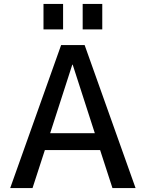

<svg xmlns="http://www.w3.org/2000/svg" viewBox="-20 -960 744 980"><path d="M402 -810V-940H502V-810ZM202 -810V-940H302V-810ZM32 0 292 -730H412L672 0H554L491 -194H209L146 0ZM236 -280H464L351 -630H349Z"/></svg>

Font: M PLUS 1p Medium
Style: Regular
Weight: 500
Version: Version 1.062